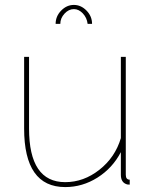

<svg xmlns="http://www.w3.org/2000/svg" viewBox="-20 -750 616 780"><path d="M245 10Q78 10 78 -228V-519H98V-228Q98 -10 245 -10Q320 -10 384 -60.5Q448 -111 471 -189V-519H491V-40Q491 -20 507 -20V0Q496 0 493 -2Q471 -10 471 -40V-132Q437 -67 376 -28.5Q315 10 245 10ZM280 -713Q259 -713 242 -694.5Q225 -676 225 -653H206Q206 -684 228.5 -707Q251 -730 280 -730Q309 -730 331.5 -707Q354 -684 354 -653H336Q333 -678 316.5 -695.5Q300 -713 280 -713Z"/></svg>

Font: Raleway
Style: Thin
Weight: 100
Designer: Matt McInerney, Pablo Impallari, Rodrigo Fuenzalida
Foundry: Matt McInerney, Pablo Impallari, Rodrigo Fuenzalida
Version: Version 3.000